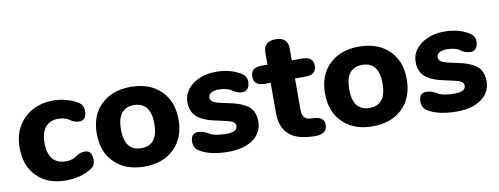

<svg xmlns="http://www.w3.org/2000/svg" viewBox="-56 -922 3149 1212"><g transform="rotate(-10 1518.0 -316.0)"><path d="M286 8Q170 8 101.5 -60.5Q33 -129 33 -245Q33 -361 105.5 -432Q178 -503 295 -503Q336 -503 377 -491.5Q418 -480 449 -461Q480 -442 480 -405Q480 -344 434 -344Q402 -344 375 -364Q348 -384 305 -384Q251 -384 222 -349.5Q193 -315 193 -248Q193 -181 222 -146Q251 -111 305 -111Q348 -111 375 -131Q402 -151 434 -151Q480 -151 480 -90Q480 -53 449 -34Q381 8 286 8Z M790 8Q671 8 599.5 -61Q528 -130 528 -248Q528 -366 599.5 -434.5Q671 -503 790 -503Q909 -503 980.5 -434.5Q1052 -366 1052 -248Q1052 -130 980.5 -61Q909 8 790 8ZM790 -110Q897 -110 897 -248Q897 -318 869.5 -352Q842 -386 790 -386Q738 -386 710.5 -352Q683 -318 683 -248Q683 -110 790 -110Z M1329 8Q1210 8 1143 -34Q1112 -53 1112 -93Q1112 -148 1158 -148Q1193 -148 1226 -127Q1259 -106 1334 -106Q1405 -106 1405 -145Q1405 -164 1384.5 -174Q1364 -184 1293 -198Q1205 -215 1165.5 -249Q1126 -283 1126 -344Q1126 -413 1186.5 -458Q1247 -503 1338 -503Q1429 -503 1496 -461Q1527 -442 1527 -405Q1527 -380 1514 -363.5Q1501 -347 1481 -347Q1446 -347 1417 -368.5Q1388 -390 1332 -390Q1303 -390 1285.5 -379.5Q1268 -369 1268 -350Q1268 -330 1288.5 -319Q1309 -308 1369 -297Q1467 -278 1506.5 -245Q1546 -212 1546 -148Q1546 -77 1487 -34.5Q1428 8 1329 8Z M1869 5 1841 3Q1753 -4 1709 -50Q1665 -96 1665 -181V-567Q1665 -640 1743 -640Q1821 -640 1821 -567V-169Q1821 -141 1834.5 -125.5Q1848 -110 1873 -109L1901 -107Q1961 -103 1961 -53Q1961 11 1869 5ZM1627 -375Q1557 -375 1557 -433Q1557 -491 1627 -491H1888Q1958 -491 1958 -433Q1958 -375 1888 -375Z M2253 8Q2134 8 2062.5 -61Q1991 -130 1991 -248Q1991 -366 2062.5 -434.5Q2134 -503 2253 -503Q2372 -503 2443.5 -434.5Q2515 -366 2515 -248Q2515 -130 2443.5 -61Q2372 8 2253 8ZM2253 -110Q2360 -110 2360 -248Q2360 -318 2332.5 -352Q2305 -386 2253 -386Q2201 -386 2173.5 -352Q2146 -318 2146 -248Q2146 -110 2253 -110Z M2792 8Q2673 8 2606 -34Q2575 -53 2575 -93Q2575 -148 2621 -148Q2656 -148 2689 -127Q2722 -106 2797 -106Q2868 -106 2868 -145Q2868 -164 2847.5 -174Q2827 -184 2756 -198Q2668 -215 2628.5 -249Q2589 -283 2589 -344Q2589 -413 2649.5 -458Q2710 -503 2801 -503Q2892 -503 2959 -461Q2990 -442 2990 -405Q2990 -380 2977 -363.5Q2964 -347 2944 -347Q2909 -347 2880 -368.5Q2851 -390 2795 -390Q2766 -390 2748.5 -379.5Q2731 -369 2731 -350Q2731 -330 2751.5 -319Q2772 -308 2832 -297Q2930 -278 2969.5 -245Q3009 -212 3009 -148Q3009 -77 2950 -34.5Q2891 8 2792 8Z"/></g></svg>

Font: Nunito VF Beta Light
Style: Regular
Weight: 300
Designer: Vernon Adams
Foundry: newtypography
Version: Version 3.001